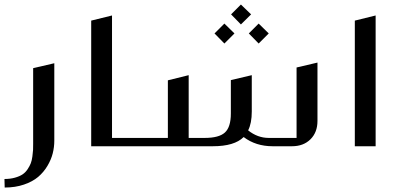

<svg xmlns="http://www.w3.org/2000/svg" viewBox="-58 -652 1778 856"><path d="M89.8 -348.1 184.1 -370.1V-24.9Q184.1 3.9 177 32Q169.9 60.1 153.3 87.9Q136.7 115.7 112.1 136.7Q87.4 157.7 48.8 170.9Q10.3 184.1 -37.1 184.1L-38.1 146Q-12.2 146 8.5 140.1Q29.3 134.3 42.5 125.5Q55.7 116.7 65.2 102.3Q74.7 87.9 79.3 75.7Q84 63.5 86.4 45.4Q88.9 27.3 89.4 16.4Q89.8 5.4 89.8 -11.2Z M441.4 -37.1H526.9Q536.6 -37.1 536.6 -26.9V-9.8Q536.6 0 526.9 0H348.6V-560.1L441.4 -583Z M1016.1 -631.8 1061.5 -587.9 1016.1 -543 972.2 -587.9ZM942.4 -546.9 987.3 -502.9 942.4 -458 898.4 -502.9ZM1095.2 -546.9 1140.1 -502.9 1095.2 -458 1051.3 -502.9ZM527.3 -37.1H690.4V-293.9L783.2 -316.9V-37.1H854.5Q918.5 -37.1 944.8 -61.3Q971.2 -85.4 971.2 -146V-294.9L1064.5 -316.9V-154.8Q1064.5 -102.5 1048.3 -70.8Q1090.3 -37.1 1140.1 -37.1H1264.2V-351.1L1357.4 -373V-112.8Q1357.4 -62 1326.2 -31Q1294.9 0 1244.1 0H1157.2Q1082.5 0 1028.3 -41Q987.3 0 891.1 0H527.3Q517.6 0 517.6 -9.8V-26.9Q517.6 -37.1 527.3 -37.1Z M1523.9 -560.1 1616.7 -583V0H1523.9Z"/></svg>

Font: Wesal
Style: Regular
Weight: 300
Designer: Ahmed zaza
Foundry: Ahmed zaza
Version: Version 2.01